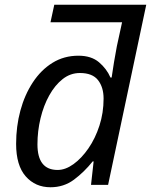

<svg xmlns="http://www.w3.org/2000/svg" viewBox="-20 -780 637 810"><path d="M193 10Q129 10 88.5 -36Q48 -82 48 -173Q48 -247 66 -313.5Q84 -380 118.5 -432.5Q153 -485 201.5 -515Q250 -545 311 -545Q365 -545 397.5 -517.5Q430 -490 446 -453H451Q456 -487 461 -518Q466 -549 473 -585L495 -686H193L209 -760H597L436 0H364L375 -99H371Q335 -54 292 -22Q249 10 193 10ZM223 -63Q256 -63 290 -87.5Q324 -112 353 -154Q382 -196 399.5 -250Q417 -304 417 -364Q417 -412 393.5 -442Q370 -472 317 -472Q277 -472 244.5 -446.5Q212 -421 188 -378Q164 -335 151 -281Q138 -227 138 -171Q138 -63 223 -63Z"/></svg>

Font: Noto Sans
Style: Italic
Weight: 400
Italic angle: -12°
Designer: Monotype Design Team
Foundry: Monotype Imaging Inc.
Version: Version 2.013; ttfautohint (v1.8.4.7-5d5b)